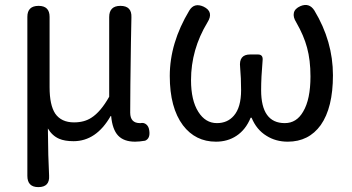

<svg xmlns="http://www.w3.org/2000/svg" viewBox="-20 -567 1440 786"><path d="M137 199Q92 199 92 153V-172V-498Q92 -543 138 -543Q183 -543 183 -498V-210Q183 -137 206 -102Q231 -66 283 -66Q325 -66 354 -85Q392 -109 427 -171V-497Q427 -543 473 -543Q520 -543 518 -496Q517 -461 516 -392Q513 -193 513 -106Q513 -63 553 -63Q554 -63 555 -63Q569 -66 579 -57.5Q589 -49 591 -33Q596 0 574 9Q550 13 533 13Q487 13 463.5 -12Q440 -37 435 -92H433Q374 11 281 11Q245 11 222 1Q194 -11 176 -41Q177 80 181 152Q184 199 137 199Z M864 13Q780 13 729 -54Q675 -126 675 -256Q675 -391 755 -524Q775 -557 813 -540Q857 -519 829 -475Q762 -364 762 -239Q762 -156 792 -109Q821 -63 868 -63Q911 -63 937 -93Q967 -127 967 -198Q967 -247 963 -292Q957 -344 1004 -344H1007H1036Q1058 -344 1055 -319Q1049 -250 1049 -198Q1049 -63 1146 -63Q1194 -63 1221 -110Q1251 -160 1251 -254Q1251 -321 1237 -372Q1224 -421 1193 -475Q1179 -497 1183 -514.5Q1187 -532 1210 -542Q1246 -557 1267 -524Q1343 -398 1343 -259Q1343 -126 1293 -55Q1244 13 1158 13Q1109 13 1071 -11Q1030 -36 1010 -85H1006Q986 -36 948 -11Q912 13 864 13Z"/></svg>

Font: GenSenRounded TW R
Style: Regular
Weight: 400
Version: Version 1.501;PS 1;hotconv 16.6.51;makeotf.lib2.5.65220